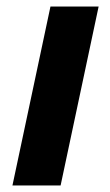

<svg xmlns="http://www.w3.org/2000/svg" viewBox="-20 -566 337 586"><path d="M18 0 134 -546H281L165 0Z"/></svg>

Font: Noto IKEA Latin
Style: Bold Italic
Weight: 700
Italic angle: -12°
Designer: Monotype Design Team
Foundry: Monotype Imaging Inc.
Version: Version 1.0